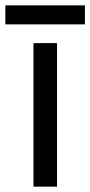

<svg xmlns="http://www.w3.org/2000/svg" viewBox="-40 -697 337 717"><path d="M173 0H85V-536H173ZM277 -677V-606H-20V-677Z"/></svg>

Font: Noto Sans Pahawh Hmong
Style: Regular
Weight: 400
Designer: Monotype Design Team
Foundry: Monotype Imaging Inc.
Version: Version 2.001; ttfautohint (v1.8.4.7-5d5b)